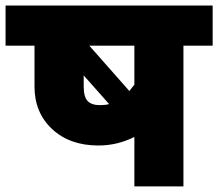

<svg xmlns="http://www.w3.org/2000/svg" viewBox="-63 -665 784 690"><path d="M-43 -645H701.2V-501H596.2V4.9H419.9V-172.9Q358.4 -142.1 291 -142.1Q187.5 -142.1 124.3 -201.2Q61 -260.3 61 -354V-501H-43ZM296.9 -287.1Q315.9 -287.1 329.1 -291L237.8 -394V-354Q237.8 -317.4 251.7 -302.2Q265.6 -287.1 296.9 -287.1ZM401.9 -337.9Q408.7 -345.7 419.9 -360.8V-501H257.8Z"/></svg>

Font: LT Superior Black
Style: Regular
Weight: 900
Designer: Daniel Lyons
Foundry: LyonsType
Version: Version 2.005